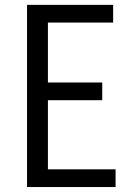

<svg xmlns="http://www.w3.org/2000/svg" viewBox="-20 -753 540 773"><path d="M88.9 0V-733.4H435.5V-662.1H172.9V-420.9H391.6V-349.6H172.9V-71.3H445.3V0Z"/></svg>

Font: GenEi Gothic M SemiLight
Style: Regular
Weight: 350
Designer: o_tamon (Modified); [Source Han Sans]
Ryoko NISHIZUKA  (kana & ideographs); Paul D. Hunt (Latin, Greek & Cyrillic); Wenl
Version: Version 1.1a;Original Version 1.004